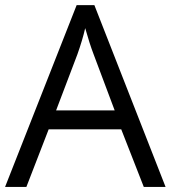

<svg xmlns="http://www.w3.org/2000/svg" viewBox="-20 -737 673 757"><path d="M546.9 0 458 -227.1H171.9L84 0H0L282.2 -716.8H352.1L632.8 0ZM432.1 -301.8 349.1 -522.9Q333 -564.9 315.9 -626Q305.2 -579.1 285.2 -522.9L201.2 -301.8Z"/></svg>

Font: f02132580
Style: Regular
Weight: 400
Foundry: Ascender Corporation
Version: Version 1.10